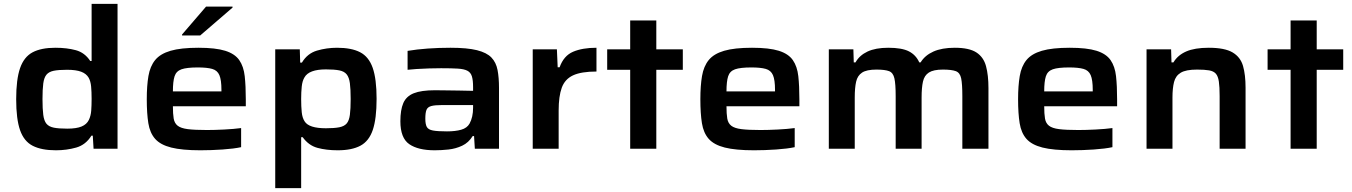

<svg xmlns="http://www.w3.org/2000/svg" viewBox="-20 -763 6938 985"><path d="M267 8Q193 8 148 -15Q103 -38 83 -95Q63 -152 63 -254Q63 -356 83 -413.5Q103 -471 147 -494.5Q191 -518 264 -518Q323 -518 369 -505.5Q415 -493 443 -450H450V-743H583V0H460L456 -67H449Q420 -20 371 -6Q322 8 267 8ZM325 -103Q372 -103 398.5 -114Q425 -125 436 -148Q446 -169 448 -195.5Q450 -222 450 -256Q450 -292 447.5 -319Q445 -346 435 -364Q423 -385 396.5 -395Q370 -405 324 -405Q281 -405 256 -400Q231 -395 218.5 -380Q206 -365 202 -335Q198 -305 198 -255Q198 -204 202 -173.5Q206 -143 218.5 -128Q231 -113 256.5 -108Q282 -103 325 -103Z M1008 8Q914 8 858.5 -6Q803 -20 776 -50.5Q749 -81 741 -131Q733 -181 733 -254Q733 -323 741.5 -373Q750 -423 776 -455Q802 -487 855 -502.5Q908 -518 998 -518Q1086 -518 1135.5 -502.5Q1185 -487 1207.5 -454.5Q1230 -422 1235.5 -372Q1241 -322 1241 -253V-218H867Q867 -179 871 -155Q875 -131 891.5 -118Q908 -105 943.5 -100.5Q979 -96 1042 -96Q1080 -96 1130 -98.5Q1180 -101 1217 -106V-8Q1180 0 1121.5 4Q1063 8 1008 8ZM867 -294H1116V-302Q1116 -353 1105.5 -377.5Q1095 -402 1068.5 -409.5Q1042 -417 995 -417Q938 -417 911 -407.5Q884 -398 875.5 -371.5Q867 -345 867 -294ZM914 -581V-586L1037 -729H1173V-724L1007 -581Z M1392 202V-510H1518L1520 -442H1529Q1557 -489 1606.5 -503.5Q1656 -518 1709 -518Q1783 -518 1827.5 -495Q1872 -472 1892 -415Q1912 -358 1912 -256Q1912 -154 1892.5 -96.5Q1873 -39 1829 -15.5Q1785 8 1713 8Q1654 8 1608.5 -4.5Q1563 -17 1533 -59H1525V202ZM1652 -105Q1695 -105 1720.5 -110Q1746 -115 1758.5 -129.5Q1771 -144 1775 -174Q1779 -204 1779 -255Q1779 -306 1775 -336Q1771 -366 1758.5 -381.5Q1746 -397 1720.5 -402Q1695 -407 1652 -407Q1565 -407 1542 -366Q1531 -348 1528 -319Q1525 -290 1525 -255Q1525 -216 1528 -187Q1531 -158 1543 -140Q1565 -105 1652 -105Z M2210 8Q2125 8 2079.5 -23.5Q2034 -55 2034 -141Q2034 -199 2049 -234Q2064 -269 2102.5 -284.5Q2141 -300 2211 -300Q2225 -300 2259 -299.5Q2293 -299 2333.5 -298.5Q2374 -298 2407 -297V-316Q2407 -351 2401 -371Q2395 -391 2378 -400Q2361 -409 2328.5 -411Q2296 -413 2243 -413Q2216 -413 2182 -412Q2148 -411 2117.5 -409Q2087 -407 2071 -405V-502Q2119 -510 2175 -514Q2231 -518 2291 -518Q2377 -518 2427 -505.5Q2477 -493 2501 -468Q2525 -443 2532.5 -404Q2540 -365 2540 -312V0H2416L2412 -65H2405Q2384 -31 2351 -15.5Q2318 0 2281 4Q2244 8 2210 8ZM2273 -89Q2316 -89 2346 -97.5Q2376 -106 2389 -129Q2407 -162 2407 -210V-224H2247Q2211 -224 2192.5 -219Q2174 -214 2168 -199.5Q2162 -185 2162 -154Q2162 -126 2169.5 -112Q2177 -98 2201 -93.5Q2225 -89 2273 -89Z M2713 0V-510H2837L2841 -418H2851Q2872 -477 2920 -497.5Q2968 -518 3040 -518V-396Q2962 -396 2920 -376.5Q2878 -357 2862 -313Q2846 -269 2846 -196V0Z M3213 0V-405H3095V-510H3213V-658H3347V-510H3483V-405H3347V0Z M3848 8Q3754 8 3698.5 -6Q3643 -20 3616 -50.5Q3589 -81 3581 -131Q3573 -181 3573 -254Q3573 -323 3581.5 -373Q3590 -423 3616 -455Q3642 -487 3695 -502.5Q3748 -518 3838 -518Q3926 -518 3975.5 -502.5Q4025 -487 4047.5 -454.5Q4070 -422 4075.5 -372Q4081 -322 4081 -253V-218H3707Q3707 -179 3711 -155Q3715 -131 3731.5 -118Q3748 -105 3783.5 -100.5Q3819 -96 3882 -96Q3920 -96 3970 -98.5Q4020 -101 4057 -106V-8Q4020 0 3961.5 4Q3903 8 3848 8ZM3707 -294H3956V-302Q3956 -353 3945.5 -377.5Q3935 -402 3908.5 -409.5Q3882 -417 3835 -417Q3778 -417 3751 -407.5Q3724 -398 3715.5 -371.5Q3707 -345 3707 -294Z M4232 0V-510H4358L4360 -443H4369Q4389 -479 4430.5 -498.5Q4472 -518 4537 -518Q4607 -518 4643 -499.5Q4679 -481 4696 -443H4703Q4725 -479 4768.5 -498.5Q4812 -518 4878 -518Q4952 -518 4989 -494Q5026 -470 5038.5 -423.5Q5051 -377 5051 -311V0H4917V-270Q4917 -332 4911 -361Q4905 -390 4883.5 -398Q4862 -406 4817 -406Q4769 -406 4745.5 -391Q4722 -376 4715 -344.5Q4708 -313 4708 -263V0H4575V-270Q4575 -332 4568.5 -361Q4562 -390 4541 -398Q4520 -406 4476 -406Q4426 -406 4402.5 -390.5Q4379 -375 4372 -343.5Q4365 -312 4365 -263V0Z M5478 8Q5384 8 5328.5 -6Q5273 -20 5246 -50.5Q5219 -81 5211 -131Q5203 -181 5203 -254Q5203 -323 5211.5 -373Q5220 -423 5246 -455Q5272 -487 5325 -502.5Q5378 -518 5468 -518Q5556 -518 5605.5 -502.5Q5655 -487 5677.5 -454.5Q5700 -422 5705.5 -372Q5711 -322 5711 -253V-218H5337Q5337 -179 5341 -155Q5345 -131 5361.5 -118Q5378 -105 5413.5 -100.5Q5449 -96 5512 -96Q5550 -96 5600 -98.5Q5650 -101 5687 -106V-8Q5650 0 5591.5 4Q5533 8 5478 8ZM5337 -294H5586V-302Q5586 -353 5575.5 -377.5Q5565 -402 5538.5 -409.5Q5512 -417 5465 -417Q5408 -417 5381 -407.5Q5354 -398 5345.5 -371.5Q5337 -345 5337 -294Z M5862 0V-510H5988L5990 -443H6000Q6022 -480 6065.5 -499Q6109 -518 6181 -518Q6263 -518 6303.5 -494Q6344 -470 6357 -424.5Q6370 -379 6370 -313V0H6237V-270Q6237 -317 6233 -344.5Q6229 -372 6217.5 -385Q6206 -398 6183 -402Q6160 -406 6121 -406Q6064 -406 6037.5 -390Q6011 -374 6003 -342Q5995 -310 5995 -263V0Z M6601 0V-405H6483V-510H6601V-658H6735V-510H6871V-405H6735V0Z"/></svg>

Font: Saira Expanded SemiBold
Style: Regular
Weight: 600
Width: 7
Designer: Hector Gatti with collaboration of the Omnibus-Type team
Foundry: Omnibus-Type
Version: Version 1.100; ttfautohint (v1.8.3)